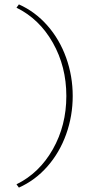

<svg xmlns="http://www.w3.org/2000/svg" viewBox="-20 -731 422 874"><path d="M55 108Q159 57 220.5 -51.5Q282 -160 282 -294Q282 -428 220.5 -536.5Q159 -645 55 -696L66 -711Q140 -678 195.5 -615Q251 -552 281 -468.5Q311 -385 311 -294Q311 -203 281 -119.5Q251 -36 195.5 27Q140 90 66 123Z"/></svg>

Font: Ysabeau SC Extralight
Style: Regular
Weight: 200
Designer: Christian Thalmann (Catharsis Fonts)
Version: Version 0.003